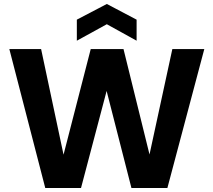

<svg xmlns="http://www.w3.org/2000/svg" viewBox="-20 -947 1075 967"><path d="M208 0 27 -700H187L300 -168L437 -700H602L733 -169L848 -700H1009L823 0H642L517 -489L388 0ZM367 -742V-848L518 -927L668 -848V-742L518 -825Z"/></svg>

Font: DM Sans 12pt Black
Style: Regular
Weight: 900
Version: Version 4.004;gftools[0.9.30]